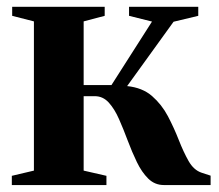

<svg xmlns="http://www.w3.org/2000/svg" viewBox="-20 -532 630 552"><path d="M14 0V-26.5L77.5 -41.5V-470.5L15 -486.5V-512.5H281V-486.5L220.5 -470.5V-287.5H300.5L417 -470L351 -486.5V-512.5H550V-486.5L479 -469.5L345.5 -284.5Q389.5 -280 417.2 -255.8Q445 -231.5 462.8 -197.8Q480.5 -164 494 -129.5Q507.5 -95 522.2 -69Q537 -43 559.5 -35.5L585.5 -27V0H451Q425 0 406.2 -18.5Q387.5 -37 373.5 -66Q359.5 -95 347.2 -127.8Q335 -160.5 322.2 -189.5Q309.5 -218.5 292.8 -237Q276 -255.5 252.5 -255.5H220.5V-41.5L286 -26.5V0Z"/></svg>

Font: Merriweather 120pt
Style: Bold
Weight: 700
Designer: Eben Sorkin
Foundry: Eben Sorkin
Version: Version 2.100